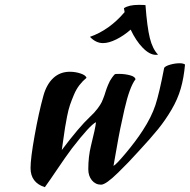

<svg xmlns="http://www.w3.org/2000/svg" viewBox="-20 -734 783 792"><path d="M106 -41Q106 -80.6 122.8 -174.6Q139.6 -268.6 159.2 -339.8Q172.4 -386.7 200.2 -412.4Q228 -438 268.1 -438Q291 -438 312.3 -430.9Q333.5 -423.8 336.9 -413.1Q320.8 -399.9 307.6 -382.8Q294.4 -365.7 284.9 -343Q275.4 -320.3 268.8 -301.3Q262.2 -282.2 256.6 -253.4Q251 -224.6 248.3 -207.5Q245.6 -190.4 241.2 -158.7Q236.8 -127 234.9 -115.2Q307.1 -210.9 350.1 -251Q370.1 -269.5 382.3 -285.9Q394.5 -302.2 399.4 -312.5Q404.3 -322.8 411.1 -341.8Q411.1 -342.3 415 -354.2Q418.9 -366.2 420.2 -369.6Q421.4 -373 425.8 -383.8Q430.2 -394.5 433.3 -400.1Q436.5 -405.8 442.1 -413.8Q447.8 -421.9 454.1 -428.2Q458 -429.2 471.2 -429.2Q494.6 -429.2 515.9 -423.6Q537.1 -418 539.1 -407.2Q526.9 -391.6 515.4 -360.4Q503.9 -329.1 493.4 -283Q482.9 -236.8 476.1 -203.4Q469.2 -169.9 460 -116.5Q450.7 -63 448.2 -49.8Q458 -53.7 498.8 -102.3Q539.6 -150.9 568.8 -195.8Q605 -251.5 621.1 -300.5Q637.2 -349.6 657.2 -454.1Q662.6 -461.9 682.6 -467.5Q702.6 -473.1 721.2 -473.1Q735.8 -473.1 743.2 -467.8Q738.3 -412.6 725.6 -368.7Q712.9 -324.7 687.5 -281.5Q662.1 -238.3 631.6 -200.7Q601.1 -163.1 550.8 -108.9Q524.9 -80.6 508.3 -63.2Q491.7 -45.9 466.8 -21.5Q441.9 2.9 424.3 15.4Q406.7 27.8 397 27.8Q374 27.8 359.1 9.8Q344.2 -8.3 344.2 -36.1Q344.2 -87.4 355 -131.8Q373.5 -205.1 376 -230Q351.6 -218.8 276.9 -122.1Q249.5 -85.4 216.6 -36.4Q183.6 12.7 165 38.1Q106 19.5 106 -41ZM580.1 -712.9Q586.9 -622.1 598.1 -576.9Q609.4 -531.7 631.8 -508.8Q629.9 -507.8 623 -507.8Q597.2 -507.8 568.8 -536.9Q540.5 -565.9 519 -611.8Q490.7 -586.9 459.7 -571.5Q428.7 -556.2 404.8 -556.2Q375.5 -556.2 351.1 -582Q431.6 -610.4 494.1 -684.1L491.2 -700.2Q511.7 -713.9 551.8 -713.9Q573.2 -713.9 580.1 -712.9Z"/></svg>

Font: Kaushan Script
Style: Regular
Weight: 400
Designer: Pablo Impallari
Foundry: Pablo Impallari
Version: Version 1.002